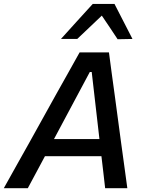

<svg xmlns="http://www.w3.org/2000/svg" viewBox="-46 -988 768 1008"><path d="M-26 0Q6.5 -58 42 -121.8Q77.5 -185.5 110 -243L246 -488Q281.5 -551 311.2 -604.2Q341 -657.5 372 -713H526Q533 -659 540.2 -605.8Q547.5 -552.5 556.5 -487L589.5 -241Q597.5 -182.5 606.2 -119.5Q615 -56.5 622.5 0H506Q501.5 -40.5 496.5 -83.2Q491.5 -126 486.5 -168H190Q167.5 -126 144.8 -83.5Q122 -41 100 0ZM425.5 -610 237.5 -258H476L435.5 -610ZM571.5 -782Q551.5 -812.5 530.5 -843.8Q509.5 -875 488.5 -906Q455.5 -875 423.8 -844.5Q392 -814 359.5 -783.5H274Q316.5 -830.5 357.5 -875.8Q398.5 -921 441 -967.5H555Q578.5 -921 602.5 -875Q626.5 -829 649.5 -783.5Z"/></svg>

Font: Commissioner Medium
Style: Italic
Weight: 500
Italic angle: -12°
Designer: Kostas Bartsokas
Foundry: Kostas Bartsokas
Version: Version 1.000; ttfautohint (v1.8.3)